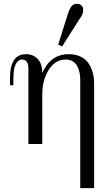

<svg xmlns="http://www.w3.org/2000/svg" viewBox="-20 -750 580 1000"><path d="M200.2 -370.1Q243.2 -467.8 337.9 -467.8Q375 -467.8 402.1 -453.9Q429.2 -439.9 443.4 -416.7Q457.5 -393.6 463.9 -368.4Q470.2 -343.3 470.2 -314.9V230H397.9V-334Q397.9 -353.5 394.5 -370.6Q391.1 -387.7 383.1 -404.1Q375 -420.4 359.4 -430.2Q343.8 -439.9 321.8 -439.9Q268.6 -439.9 234.4 -387.2Q200.2 -334.5 200.2 -255.9V0H127.9V-392.1Q127.9 -439.9 95.2 -439.9Q78.1 -439.9 67.6 -424.8Q57.1 -409.7 53.5 -389.6Q49.8 -369.6 49.8 -344.2V-306.2H32.2V-344.2Q32.2 -467.8 115.2 -467.8Q152.3 -467.8 176.3 -442.9Q200.2 -418 200.2 -370.1ZM283.2 -518.1 333 -675.8Q337.4 -689 340.3 -696Q343.3 -703.1 348.9 -712.4Q354.5 -721.7 362.3 -725.8Q370.1 -730 380.9 -730Q396 -730 404.5 -721.7Q413.1 -713.4 413.1 -699.2Q413.1 -692.4 412.4 -686.8Q411.6 -681.2 408.7 -675Q405.8 -668.9 404.5 -666.5Q403.3 -664.1 397.9 -656Q392.6 -647.9 391.1 -646L303.2 -507.8Z"/></svg>

Font: Flanker Steampunk
Style: Regular
Weight: 400
Designer: Alexey Kryukov, Leonardo Di Lena
Foundry: Alexey Kryukov, Leonardo Di Lena
Version: 1.210